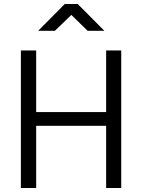

<svg xmlns="http://www.w3.org/2000/svg" viewBox="-20 -946 715 966"><path d="M514 0V-313H162V0H85V-692H162V-382H514V-692H590V0ZM172 -791 306 -926H371L505 -791H421L339 -871L256 -791Z"/></svg>

Font: TitilliumWeb-Regular
Style: Regular
Weight: 400
Version: Version 1.001;PS 57.000;hotconv 1.0.70;makeotf.lib2.5.55311